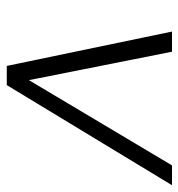

<svg xmlns="http://www.w3.org/2000/svg" viewBox="0 -540 540 581"><g transform="rotate(90 270.5 -250.0)"><path d="M137 -500 223 -67 481 -500H541L238 0H180L76 -500Z"/></g></svg>

Font: Albert Sans Light
Style: Italic
Weight: 300
Italic angle: -11.25°
Designer: Andreas Rasmussen
Foundry: a.Foundry
Version: Version 1.025